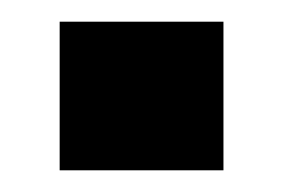

<svg xmlns="http://www.w3.org/2000/svg" viewBox="-20 -157 261 177"><path d="M35 0V-137H186V0Z"/></svg>

Font: Hubot Sans SemiBold
Style: Regular
Weight: 600
Designer: Deni Anggara
Foundry: GitHub, Inc., Subsidiary of Microsoft Corporation
Version: Version 2.000